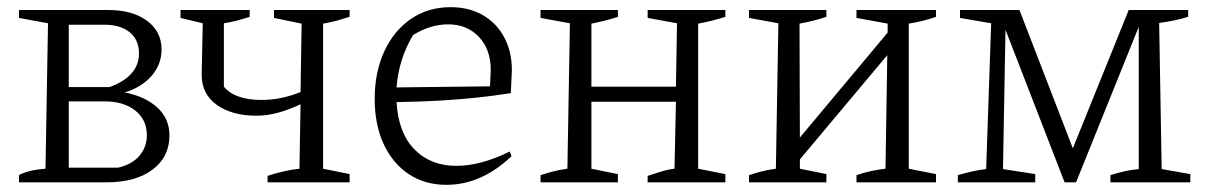

<svg xmlns="http://www.w3.org/2000/svg" viewBox="-20 -509 3372 536"><path d="M33 0V-20Q43 -26 61.5 -31Q80 -36 107 -38L114 -444L33 -459V-481H283Q350 -481 390.5 -451Q431 -421 431 -371Q431 -329 403 -297Q375 -265 328 -251Q385 -240 419 -209Q453 -178 453 -131Q453 -71 406 -35.5Q359 0 277 0ZM271 -440H172V-266H286Q368 -296 368 -360Q368 -398 342 -419Q316 -440 271 -440ZM272 -226H172V-41H310Q349 -50 369.5 -74.5Q390 -99 390 -131Q390 -175 357.5 -200.5Q325 -226 272 -226Z M727 0V-18Q747 -25 771.5 -30.5Q796 -36 816 -38L819 -218Q790 -204 758.5 -195Q727 -186 696 -186Q628 -186 585.5 -216Q543 -246 543 -301L546 -444L484 -459V-481H677V-462Q659 -456 641.5 -451.5Q624 -447 605 -444V-267Q636 -230 710 -230Q765 -230 819 -252L822 -443L745 -459V-481H956V-462Q937 -456 921 -451.5Q905 -447 882 -443V-38L956 -23V0Z M1226 7Q1166 7 1121 -23Q1076 -53 1051 -107Q1026 -161 1026 -233Q1026 -307 1052.5 -365Q1079 -423 1127 -456Q1175 -489 1238 -489Q1289 -489 1327.5 -467Q1366 -445 1387.5 -405Q1409 -365 1409 -313L1406 -249Q1355 -241 1306.5 -236Q1258 -231 1205 -228Q1152 -225 1087 -224Q1092 -138 1137 -92Q1182 -46 1254 -46Q1322 -46 1403 -86L1408 -73Q1324 7 1226 7ZM1133 -411Q1093 -344 1087 -265L1348 -268L1350 -314Q1350 -371 1317 -406Q1284 -441 1231 -441Q1181 -441 1133 -411Z M1489 0V-20Q1507 -26 1524.5 -30.5Q1542 -35 1564 -38L1571 -444L1489 -459V-481H1705V-462Q1687 -456 1669 -451.5Q1651 -447 1631 -443V-267H1867L1870 -444L1788 -459V-481H2005V-462Q1986 -456 1968 -451.5Q1950 -447 1929 -443V-38L2005 -23V0H1788V-18Q1806 -24 1825.5 -30Q1845 -36 1863 -38L1867 -225H1631V-38L1705 -23V0Z M2071 0V-20Q2089 -26 2106.5 -30.5Q2124 -35 2146 -38L2153 -444L2071 -459V-481H2287V-462Q2269 -456 2251 -451.5Q2233 -447 2212 -443L2213 -125L2458 -418V-443L2371 -459V-481H2593V-462Q2560 -450 2517 -443V-38L2593 -23V0H2371V-20Q2391 -27 2412 -31.5Q2433 -36 2452 -38L2457 -355L2213 -64V-38L2287 -23V0Z M3223 -37 3303 -23V0H3080V-20Q3123 -34 3159 -37V-434L2984 0H2952L2787 -426L2780 -37L2870 -23V0H2654V-20Q2674 -26 2694 -30.5Q2714 -35 2733 -37L2747 -444L2660 -459V-481H2826L2975 -95L3131 -481H3297V-462Q3262 -451 3216 -445Z"/></svg>

Font: Piazzolla Light
Style: Regular
Weight: 300
Designer: Juan Pablo del Peral
Foundry: Huerta Tipografica
Version: Version 1.330